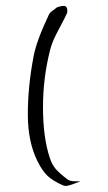

<svg xmlns="http://www.w3.org/2000/svg" viewBox="-20 -648 362 643"><path d="M169.9 -623Q191.4 -630.9 199.2 -627Q207 -623 205.1 -605.5Q197.3 -587.9 184.6 -564.5Q171.9 -541 162.6 -521.5Q153.3 -502 147.5 -479.5Q124 -386.7 124 -289.1Q124 -188.5 146.5 -120.1Q154.3 -95.7 167.5 -81.1Q180.7 -66.4 205.1 -47.9Q213.9 -41 229.5 -41H235.4Q244.1 -41 249 -40Q244.1 -39.1 226.6 -32.2Q209 -25.4 200.2 -25.4Q194.3 -25.4 188.5 -28.3Q156.2 -43 139.2 -59.1Q122.1 -75.2 106.4 -106.4Q73.2 -171.9 73.2 -264.6Q73.2 -359.4 92.8 -460.9Q102.5 -511.7 143.6 -598.6Q146.5 -604.5 150.4 -607.9Q154.3 -611.3 160.2 -615.2Q166 -619.1 169.9 -623Z"/></svg>

Font: Shelly2023
Style: Regular
Weight: 400
Version: Version 0.2